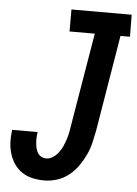

<svg xmlns="http://www.w3.org/2000/svg" viewBox="-53 -776 589 826"><g transform="rotate(5 241.5 -363.5)"><path d="M169 8Q143 8 118 2.5Q93 -3 73 -16.5Q53 -30 39 -50.5Q25 -71 18 -95Q11 -119 10 -144.5Q9 -170 13 -197H123Q121 -185 120.5 -173Q120 -161 121 -149.5Q122 -138 124.5 -127Q127 -116 132.5 -107Q138 -98 148 -92.5Q158 -87 170 -87Q185 -87 199 -96.5Q213 -106 223 -119.5Q233 -133 239.5 -148Q246 -163 251 -178.5Q256 -194 259 -209.5Q262 -225 264 -240L331 -640H222V-735H482L483 -640H442L373 -224Q368 -198 361.5 -171Q355 -144 343 -118.5Q331 -93 314 -69Q297 -45 274 -27Q251 -9 223.5 -0.5Q196 8 169 8Z"/></g></svg>

Font: Iosevka QP
Style: Bold Italic
Weight: 700
Italic angle: -9°
Designer: Belleve Invis
Foundry: Belleve Invis
Version: Version 20.0.0; ttfautohint (v1.8.4)